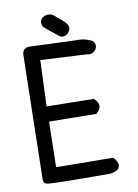

<svg xmlns="http://www.w3.org/2000/svg" viewBox="-91 -896 683 949"><g transform="rotate(-10 250.0 -422.0)"><path d="M272 -716Q257 -716 242 -732Q191 -771 181 -783Q177 -792 177 -801Q177 -815 188 -826Q204 -836 218 -836Q240 -836 260 -813Q310 -777 310 -755Q310 -741 298 -728Q285 -716 272 -716ZM379 -8Q87 -8 67 -14Q50 -18 50 -36L63 -658Q63 -694 98 -696Q303 -687 341 -687Q379 -687 412 -669Q424 -657 424 -644Q424 -631 412.5 -619Q401 -607 386 -607Q380 -607 373 -609L141 -621L132 -390L369 -386Q390 -366 390 -348Q390 -329 367 -311L131 -314L126 -86L412 -83Q433 -62 433 -44Q433 -32 424 -22Q404 -8 379 -8Z"/></g></svg>

Font: Xiaolai SC
Style: Regular
Weight: 400
Designer: Nozomi Seto 瀬戸のぞみ
Version: Version 3.11;December 4, 2020;FontCreator 13.0.0.2613 64-bit